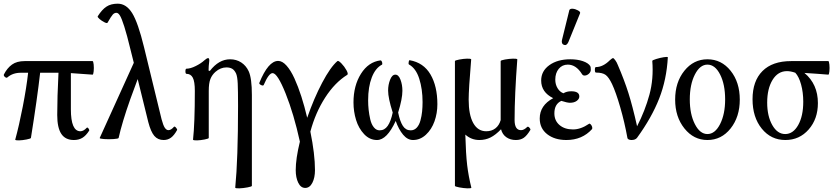

<svg xmlns="http://www.w3.org/2000/svg" viewBox="-22 -745 4506 1037"><path d="M60.1 9.8Q81.1 -66.9 101.1 -169.7Q121.1 -272.5 129.9 -352.1H90.8Q46.9 -352.1 18.1 -327.1Q13.2 -322.3 4.9 -329.1Q-3.4 -335.9 -1 -342.8Q16.6 -377.4 42.7 -396.2Q68.8 -415 110.8 -415H478Q481.9 -415 483.9 -396.5Q485.8 -377.9 483.9 -359.6Q481.9 -341.3 478 -341.8Q380.4 -349.1 360.8 -350.1V-154.8Q360.8 -36.1 412.1 -36.1Q429.2 -36.1 446.8 -55.2Q449.2 -57.6 452.9 -54.4Q456.5 -51.3 458.7 -46.4Q460.9 -41.5 460 -40Q442.4 -12.2 422.9 -0.5Q403.3 11.2 377 11.2Q331.1 11.2 309.1 -22Q287.1 -55.2 287.1 -124Q287.1 -218.8 293.9 -352.1H194.8Q179.2 -213.4 145 0Q144 3.9 121.6 8.3Q99.1 12.7 80.8 13.2Q62.5 13.7 60.1 9.8Z M516.6 0 700.7 -405.8 682.6 -478Q663.6 -557.1 649.4 -601.3Q635.3 -645.5 626 -660.6Q616.7 -675.8 606.9 -675.8Q595.7 -675.8 587.2 -666.5Q578.6 -657.2 558.6 -622.1Q556.2 -617.7 542 -624.8Q527.8 -631.8 515.6 -642.3Q503.4 -652.8 505.9 -657.2Q528.8 -693.4 553 -709.2Q577.1 -725.1 613.8 -725.1Q660.2 -725.1 691.9 -674.1Q723.6 -623 755.9 -490.2L850.6 -101.1Q859.4 -67.9 868.2 -54.9Q877 -42 887.7 -42Q901.9 -42 917.5 -60.1Q921.4 -64 928.7 -55.4Q936 -46.9 934.6 -43Q918.9 -14.2 901.6 -1.5Q884.3 11.2 861.8 11.2Q830.6 11.2 811.5 -11Q792.5 -33.2 778.8 -85.9L721.7 -317.9L681.6 -209Q637.2 -83.5 618.7 0Q617.7 4.4 591.6 6.1Q565.4 7.8 540.3 6.1Q515.1 4.4 516.6 0Z M1248.5 269Q1263.7 115.2 1263.7 -172.9Q1263.7 -256.8 1262 -293.5Q1260.3 -330.1 1253.4 -347.2Q1244.6 -366.2 1232.2 -373.5Q1219.7 -380.9 1200.7 -380.9Q1169.4 -380.9 1141.6 -356.9Q1123 -340.3 1114.3 -318.1Q1105.5 -295.9 1105.5 -253.9V0Q1105.5 3.9 1083.3 8.3Q1061 12.7 1042.2 13.2Q1023.4 13.7 1020.5 9.8Q1030.3 -77.6 1030.3 -253.9Q1030.3 -304.7 1019.3 -325.4Q1008.3 -346.2 985.4 -346.2Q979.5 -346.2 979.5 -360.1Q979.5 -374 985.4 -374Q1006.3 -374 1034.9 -388.2Q1063.5 -402.3 1081.5 -418.9Q1095.2 -431.2 1102.5 -431.2Q1108.4 -431.2 1108.4 -417Q1104.5 -386.7 1104.5 -363.8L1111.3 -361.8Q1159.7 -424.8 1220.7 -424.8Q1254.4 -424.8 1280.8 -407.7Q1307.1 -390.6 1321.3 -359.9Q1338.4 -322.3 1338.4 -231.9V258.8Q1338.4 262.7 1314.9 267.1Q1291.5 271.5 1271.5 272.2Q1251.5 272.9 1248.5 269Z M1626.5 270Q1602.5 270 1588.9 242.2Q1575.2 214.4 1575.2 173.8Q1575.2 112.3 1597.7 20Q1564.9 -129.4 1520.8 -239.7Q1476.6 -350.1 1450.2 -350.1Q1429.7 -350.1 1402.3 -286.1Q1399.4 -280.3 1388.2 -285.6Q1377 -291 1378.4 -296.9Q1426.8 -416 1480.5 -416Q1502.9 -416 1525.6 -390.6Q1548.3 -365.2 1568.4 -321.3Q1588.4 -277.3 1605.5 -224.1Q1622.6 -170.9 1637.2 -108.9Q1673.3 -213.4 1718 -298.1Q1762.7 -382.8 1800.3 -415Q1805.7 -419.4 1822 -402.6Q1838.4 -385.7 1849.4 -365.5Q1860.4 -345.2 1853.5 -340.8Q1786.6 -299.3 1734.1 -217.8Q1681.6 -136.2 1654.3 -34.2Q1679.2 87.9 1679.2 173.8Q1679.2 214.8 1665 242.4Q1650.9 270 1626.5 270Z M2014.2 11.2Q1974.6 11.2 1944.8 -20.3Q1915 -51.8 1901.1 -97.2Q1887.2 -142.6 1887.2 -191.9Q1887.2 -282.2 1927.5 -346.4Q1967.8 -410.6 2033.2 -418.9Q2036.6 -419.4 2039.6 -413.8Q2042.5 -408.2 2042.7 -403.1Q2043 -397.9 2041.5 -396Q2005.9 -377.9 1986.1 -326.9Q1966.3 -275.9 1966.3 -203.1Q1966.3 -177.2 1969 -152.1Q1971.7 -127 1977.8 -100.3Q1983.9 -73.7 1997.1 -57.4Q2010.3 -41 2028.3 -41Q2055.2 -41 2072 -65.2Q2088.9 -89.4 2099.1 -137.2Q2074.2 -214.8 2074.2 -255.9Q2074.2 -287.1 2085 -314.5Q2095.7 -341.8 2113.3 -341.8Q2130.9 -341.8 2141.1 -314.5Q2151.4 -287.1 2151.4 -254.9Q2151.4 -211.4 2128.4 -137.2Q2138.2 -89.4 2153.8 -65.2Q2169.4 -41 2196.3 -41Q2215.3 -41 2228.8 -55.4Q2242.2 -69.8 2248.8 -94.2Q2255.4 -118.7 2257.8 -142.6Q2260.3 -166.5 2260.3 -193.8Q2260.3 -263.7 2242.4 -319.8Q2224.6 -376 2186.5 -397Q2184.6 -398.9 2184.6 -404.1Q2184.6 -409.2 2186.3 -414.8Q2188 -420.4 2190.4 -419.9Q2265.6 -406.7 2303 -343Q2340.3 -279.3 2340.3 -182.1Q2340.3 -133.3 2324.7 -89.6Q2309.1 -45.9 2278.3 -17.3Q2247.6 11.2 2208.5 11.2Q2179.2 11.2 2155.3 -17.3Q2131.3 -45.9 2115.2 -91.8Q2067.9 11.2 2014.2 11.2Z M2523.9 269Q2521.5 272.9 2501.7 272.2Q2481.9 271.5 2458.5 267.1Q2435.1 262.7 2435.1 258.8V-415Q2435.1 -418.9 2458 -423.3Q2481 -427.7 2500.5 -428.2Q2520 -428.7 2522.9 -424.8Q2509.3 -261.7 2509.3 -207Q2509.3 -125 2533.9 -80.6Q2558.6 -36.1 2604 -36.1Q2633.3 -36.1 2653.6 -51.8Q2673.8 -67.4 2682.1 -96.2V-415Q2682.1 -419.4 2705.3 -423.6Q2728.5 -427.7 2748.5 -428.2Q2768.6 -428.7 2772 -424.8Q2757.3 -231 2757.3 -97.2Q2757.3 -42 2792 -42Q2808.1 -42 2825.2 -59.1Q2829.6 -63.5 2837.2 -55.7Q2844.7 -47.9 2842.3 -43Q2824.2 -12.7 2806.9 -0.7Q2789.6 11.2 2764.2 11.2Q2734.4 11.2 2712.9 -3.7Q2691.4 -18.6 2684.1 -46.9Q2654.8 -16.1 2627.2 -2.4Q2599.6 11.2 2567.4 11.2Q2523.4 11.2 2491.2 -18.1Q2494.1 87.4 2501.2 147Q2508.3 206.5 2523.9 269Z M3047.9 -518.1Q3038.6 -497.1 3023.7 -502.7Q3008.8 -508.3 3013.2 -528.8L3053.2 -690.9Q3057.1 -698.7 3071.3 -697.8Q3085.4 -696.8 3099.9 -688.7Q3114.3 -680.7 3110.8 -672.9ZM3037.1 11.2Q2973.6 11.2 2933.3 -20.3Q2893.1 -51.8 2893.1 -105Q2893.1 -175.8 2965.8 -214.8Q2900.9 -246.6 2900.9 -310.1Q2900.9 -361.3 2945.1 -393.1Q2989.3 -424.8 3058.1 -424.8Q3096.7 -424.8 3126 -414.8Q3155.3 -404.8 3166 -388.2Q3168.9 -384.3 3168.9 -368.2Q3168.9 -356 3158.2 -346.4Q3147.5 -336.9 3134.8 -336.9Q3126 -336.9 3121.1 -345.2Q3089.4 -396 3044.9 -396Q3014.6 -396 2995.8 -373.3Q2977.1 -350.6 2977.1 -314.9Q2977.1 -289.1 2989.3 -268.8Q3001.5 -248.5 3021 -241.2Q3038.6 -252 3063 -252Q3106.9 -252 3106.9 -224.1Q3106.9 -210.4 3093 -200.2Q3079.1 -189.9 3056.2 -189.9Q3041.5 -189.9 3009.8 -200.2Q2972.2 -183.1 2972.2 -132.8Q2972.2 -93.3 3000 -69.6Q3027.8 -45.9 3072.8 -45.9Q3114.7 -45.9 3159.2 -76.2Q3163.1 -79.1 3168.5 -73.2Q3173.8 -67.4 3176 -60.1Q3178.2 -52.7 3175.8 -47.9Q3122.6 11.2 3037.1 11.2Z M3388.7 11.2Q3379.9 11.2 3373.5 8.1Q3367.2 4.9 3366.7 0Q3351.6 -84 3327.9 -165.8Q3304.2 -247.6 3283.7 -291Q3266.6 -327.1 3249.5 -340.1Q3232.4 -353 3196.8 -353Q3190.9 -353 3190.9 -367.9Q3190.9 -382.8 3196.8 -382.8Q3234.9 -382.8 3272 -419.9Q3284.7 -431.2 3289.1 -431.2Q3292.5 -431.2 3300.8 -420.2Q3309.1 -409.2 3314.9 -394Q3349.6 -313.5 3372.1 -242.7Q3394.5 -171.9 3418.9 -63Q3462.4 -147.9 3485.6 -233.6Q3508.8 -319.3 3501 -416Q3501 -419.9 3522.7 -426.5Q3544.4 -433.1 3563.2 -436Q3582 -439 3585 -436Q3578.6 -315.4 3538.1 -212.4Q3497.6 -109.4 3418.9 -1Q3409.7 11.2 3388.7 11.2Z M3798.8 11.2Q3724.6 11.2 3674.6 -51.3Q3624.5 -113.8 3624.5 -207Q3624.5 -300.8 3674.3 -362.8Q3724.1 -424.8 3798.8 -424.8Q3874.5 -424.8 3924.1 -362.8Q3973.6 -300.8 3973.6 -207Q3973.6 -113.8 3924.1 -51.3Q3874.5 11.2 3798.8 11.2ZM3798.8 -21Q3839.8 -21 3867.2 -74.7Q3894.5 -128.4 3894.5 -208Q3894.5 -289.1 3867.4 -342.5Q3840.3 -396 3798.8 -396Q3758.3 -396 3731 -342.3Q3703.6 -288.6 3703.6 -208Q3703.6 -128.4 3731 -74.7Q3758.3 -21 3798.8 -21Z M4219.7 11.2Q4142.1 11.2 4092.3 -50.3Q4042.5 -111.8 4042.5 -209Q4042.5 -307.6 4096.2 -361.3Q4149.9 -415 4250.5 -415H4451.7Q4455.6 -415 4457.5 -396.5Q4459.5 -377.9 4457.5 -359.6Q4455.6 -341.3 4451.7 -341.8Q4439.5 -342.8 4392.8 -346.4Q4346.2 -350.1 4322.8 -351.1Q4395.5 -290.5 4395.5 -188Q4395.5 -102.5 4345.7 -45.7Q4295.9 11.2 4219.7 11.2ZM4218.8 -21Q4261.7 -21 4289.1 -69.6Q4316.4 -118.2 4316.4 -195.8Q4316.4 -246.1 4304.7 -288.6Q4293 -331.1 4273.4 -352.1Q4249 -360.8 4228.5 -360.8Q4179.7 -360.8 4150.6 -313.5Q4121.6 -266.1 4121.6 -190.9Q4121.6 -117.7 4149.2 -69.3Q4176.8 -21 4218.8 -21Z"/></svg>

Font: Junicode SmCond
Style: Regular
Weight: 400
Width: 4
Designer: Peter S. Baker
Version: Version 2.206